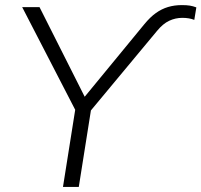

<svg xmlns="http://www.w3.org/2000/svg" viewBox="-20 -733 790 753"><path d="M227 0 279 -328 286 -281 67 -705H135L319 -340H301L546 -638Q569 -666 591.5 -682Q614 -698 639 -705.5Q664 -713 693 -713Q712 -713 724.5 -711Q737 -709 750 -704L742 -655Q732 -659 720.5 -661Q709 -663 695 -663Q668 -663 643.5 -651.5Q619 -640 596 -612L320 -280L341 -328L289 0Z"/></svg>

Font: Mulish ExtraLight Light
Style: Italic
Weight: 300
Italic angle: -9°
Version: Version 3.603